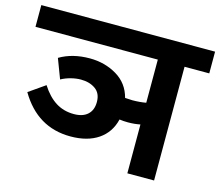

<svg xmlns="http://www.w3.org/2000/svg" viewBox="-128 -812 1075 938"><g transform="rotate(15 409.5 -342.5)"><path d="M724.1 -575.2V0H588.9V-247.1Q560.1 -241.2 526.9 -241.2Q504.9 -241.2 483.9 -244.1Q467.8 -176.3 413.3 -139.2Q358.9 -102.1 272.9 -102.1Q105 -102.1 14.2 -256.8L96.2 -314Q128.4 -263.2 168.7 -237.5Q209 -211.9 261.2 -211.9Q306.2 -211.9 330.6 -234.4Q355 -256.8 355 -297.9Q355 -341.8 325.4 -362.8Q295.9 -383.8 252 -383.8Q228 -383.8 201.4 -377Q174.8 -370.1 152.8 -357.9L115.2 -457Q179.2 -495.1 267.1 -495.1Q343.3 -495.1 404.1 -459Q464.8 -422.9 482.9 -353Q506.8 -351.1 520 -351.1Q556.2 -351.1 588.9 -356.9V-575.2H-29.8V-685.1H849.1V-575.2Z"/></g></svg>

Font: Sarala
Style: Bold
Weight: 700
Designer: Andres Torresi
Foundry: Huerta Tipografica
Version: Version 1.004;PS 001.003;hotconv 1.0.70;makeotf.lib2.5.58329